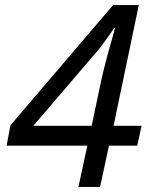

<svg xmlns="http://www.w3.org/2000/svg" viewBox="-20 -734 591 754"><path d="M288 0 323 -162H6L21 -242L424 -714H525L426 -240H536L519 -162H408L373 0ZM111 -240H340L376 -411Q384 -448 394.5 -488.5Q405 -529 415.5 -565Q426 -601 432 -624H428Q420 -611 407 -593Q394 -575 381.5 -558Q369 -541 360 -531Z"/></svg>

Font: Manna Sans
Style: Italic
Weight: 400
Italic angle: -12°
Designer: Monotype Design Team
Foundry: Monotype Imaging Inc.
Version: Version 2.001.1; ttfautohint (v1.8.2)